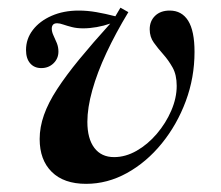

<svg xmlns="http://www.w3.org/2000/svg" viewBox="-20 -455 561 487"><path d="M198.4 11.3Q141.9 11.3 111.3 -19Q80.6 -49.2 80.6 -102.4Q80.6 -132.3 91.5 -163.3Q102.4 -194.4 125 -229Q147.6 -263.7 181 -304.4Q214.5 -345.2 259.7 -395.2Q243.5 -389.5 225.4 -386.3Q207.3 -383.1 191.1 -383.1Q175 -383.1 162.5 -386.3Q150 -389.5 140.7 -392.7Q131.5 -396 125 -396Q117.7 -396 114.5 -392.3Q111.3 -388.7 111.3 -382.3Q111.3 -374.2 115.7 -364.9Q120.2 -355.6 124.2 -345.6Q128.2 -335.5 128.2 -324.2Q128.2 -306.5 115.7 -294.4Q103.2 -282.3 84.7 -282.3Q66.9 -282.3 56.5 -294.4Q46 -306.5 46 -328.2Q46 -356.5 63.3 -379Q80.6 -401.6 110.9 -414.9Q141.1 -428.2 179.8 -428.2Q201.6 -428.2 224.6 -424.2Q247.6 -420.2 272.6 -413.7L285.5 -435.5L305.6 -424.2Q273.4 -371 250 -321Q226.6 -271 214.1 -226.2Q201.6 -181.5 201.6 -146Q201.6 -103.2 219.4 -79.8Q237.1 -56.5 269.4 -56.5Q298.4 -56.5 326.6 -72.6Q354.8 -88.7 377.8 -115.7Q400.8 -142.7 414.5 -174.6Q428.2 -206.5 428.2 -237.1Q428.2 -265.3 417.7 -283.9Q407.3 -302.4 394 -317.3Q380.6 -332.3 370.2 -346.8Q359.7 -361.3 359.7 -380.6Q359.7 -401.6 373.4 -414.9Q387.1 -428.2 410.5 -428.2Q441.1 -428.2 457.3 -402.4Q473.4 -376.6 473.4 -323.4Q473.4 -258.1 451.2 -198.4Q429 -138.7 390.3 -91.1Q351.6 -43.5 302 -16.1Q252.4 11.3 198.4 11.3Z"/></svg>

Font: Playfair 5pt SemiExpanded Light
Style: Bold Italic
Weight: 700
Italic angle: -15.6°
Version: Version 2.001;gftools[0.9.30]